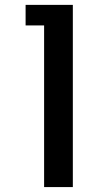

<svg xmlns="http://www.w3.org/2000/svg" viewBox="-20 -760 452 780"><path d="M159.2 -656.7H84V-740.2H275.9V0H159.2Z"/></svg>

Font: Atomic Age
Style: Regular
Weight: 400
Version: Version 1.007; ttfautohint (v1.4.1) -l 6 -r 46 -G 0 -x 0 -H 